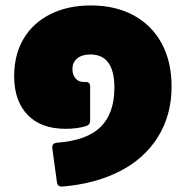

<svg xmlns="http://www.w3.org/2000/svg" viewBox="-20 -560 682 705"><path d="M206 125Q191 125 189 109L172 -16V-20Q172 -34 189 -36Q299 -44 349.5 -94Q400 -144 400 -238Q400 -360 312 -360Q281 -360 263.5 -345.5Q246 -331 246 -306Q246 -286 257 -272.5Q268 -259 288 -259H295Q311 -259 311 -242V-117Q311 -102 296 -97Q263 -87 221 -87Q130 -87 81 -138.5Q32 -190 32 -280Q32 -359 66.5 -417.5Q101 -476 165 -508Q229 -540 314 -540Q404 -540 471 -503.5Q538 -467 574 -400Q610 -333 610 -243Q610 -138 560.5 -58Q511 22 420.5 68.5Q330 115 209 125Z"/></svg>

Font: LINE Seed Sans TH App Heavy
Style: Regular
Weight: 900
Designer: Dalton Maag Ltd | Thai characters by Cadson Demak Co.,Ltd.
Foundry: Dalton Maag Ltd
Version: Version 1.003